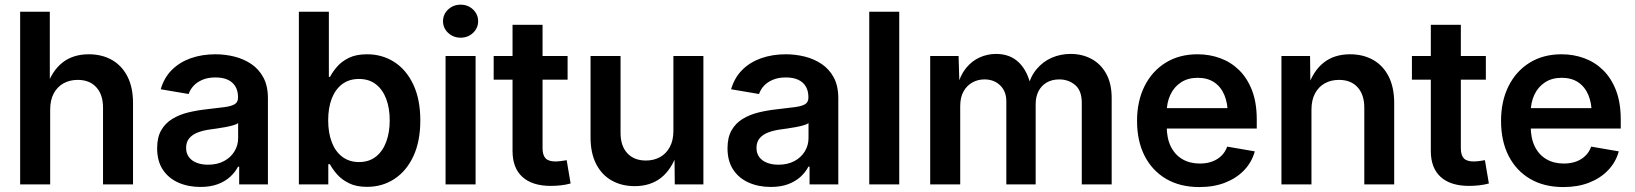

<svg xmlns="http://www.w3.org/2000/svg" viewBox="-20 -777 6888 809"><path d="M191.4 -314.9V0H64.9V-727.5H189.9V-406.7H174.8Q197.8 -477.1 242.4 -512.7Q287.1 -548.3 354 -548.3Q409.7 -548.3 451.7 -524.4Q493.7 -500.5 517.1 -454.6Q540.5 -408.7 540.5 -342.8V0H414.1V-323.2Q414.1 -378.4 385.7 -409.4Q357.4 -440.4 307.6 -440.4Q273.9 -440.4 247.8 -426Q221.7 -411.6 206.5 -383.5Q191.4 -355.5 191.4 -314.9Z M824.2 10.7Q772.5 10.7 731 -7.8Q689.5 -26.4 665.8 -62.5Q642.1 -98.6 642.1 -152.3Q642.1 -198.2 659.2 -228Q676.3 -257.8 705.8 -275.9Q735.4 -293.9 772.2 -303Q809.1 -312 849.1 -316.4Q897 -321.8 926.3 -325.7Q955.6 -329.6 969.2 -338.1Q982.9 -346.7 982.9 -365.2V-368.2Q982.9 -394 971.9 -412.6Q960.9 -431.2 939.9 -440.9Q918.9 -450.7 887.7 -450.7Q856.4 -450.7 833.3 -440.9Q810.1 -431.2 795.7 -415.5Q781.2 -399.9 774.9 -380.9L657.2 -400.9Q671.4 -449.7 704.1 -482.4Q736.8 -515.1 783.9 -531.7Q831.1 -548.3 887.7 -548.3Q928.2 -548.3 967.5 -538.6Q1006.8 -528.8 1038.8 -507.3Q1070.8 -485.8 1089.8 -450.4Q1108.9 -415 1108.9 -362.8V0H987.8V-74.7H982.9Q971.2 -51.8 950 -32.2Q928.7 -12.7 897.7 -1Q866.7 10.7 824.2 10.7ZM856.4 -83Q895.5 -83 924.1 -98.4Q952.6 -113.8 968 -139.4Q983.4 -165 983.4 -194.8V-258.3Q977.5 -253.4 963.4 -249.3Q949.2 -245.1 931.2 -241.7Q913.1 -238.3 895.5 -235.8Q877.9 -233.4 864.3 -231.4Q835.9 -227.5 813.2 -218.8Q790.5 -210 777.3 -194.3Q764.2 -178.7 764.2 -153.8Q764.2 -130.9 776.1 -115Q788.1 -99.1 808.8 -91.1Q829.6 -83 856.4 -83Z M1526.4 10.3Q1481.4 10.3 1450.7 -4.9Q1419.9 -20 1400.6 -42Q1381.3 -64 1370.1 -85H1363.3V0H1239.3V-727.5H1365.7V-453.1H1370.6Q1381.3 -474.1 1400.4 -496.1Q1419.4 -518.1 1450 -533.2Q1480.5 -548.3 1526.9 -548.3Q1590.3 -548.3 1641.1 -515.9Q1691.9 -483.4 1721.4 -420.9Q1751 -358.4 1751 -269.5Q1751 -181.6 1721.9 -119.1Q1692.9 -56.6 1642.1 -23.2Q1591.3 10.3 1526.4 10.3ZM1492.7 -94.2Q1534.7 -94.2 1563.5 -116.7Q1592.3 -139.2 1607.2 -179Q1622.1 -218.8 1622.1 -270Q1622.1 -321.3 1607.2 -360.6Q1592.3 -399.9 1563.5 -422.1Q1534.7 -444.3 1492.7 -444.3Q1451.2 -444.3 1422.1 -422.6Q1393.1 -400.9 1377.9 -361.8Q1362.8 -322.8 1362.8 -270Q1362.8 -217.8 1377.9 -178Q1393.1 -138.2 1422.4 -116.2Q1451.7 -94.2 1492.7 -94.2Z M1857.4 0V-541H1983.9V0ZM1920.9 -618.2Q1890.1 -618.2 1868.4 -638.4Q1846.7 -658.7 1846.7 -687.5Q1846.7 -716.8 1868.4 -737.1Q1890.1 -757.3 1920.9 -757.3Q1951.7 -757.3 1973.1 -737.1Q1994.6 -716.8 1994.6 -687.5Q1994.6 -658.7 1973.1 -638.4Q1951.7 -618.2 1920.9 -618.2Z M2371.6 -541V-441.4H2060.1V-541ZM2139.6 -672.4H2266.1V-152.8Q2266.1 -123.5 2278.6 -110.1Q2291 -96.7 2320.3 -96.7Q2329.6 -96.7 2344 -98.4Q2358.4 -100.1 2367.7 -102.1L2384.3 -3.9Q2364.7 1.5 2343 3.9Q2321.3 6.3 2301.3 6.3Q2222.7 6.3 2181.2 -31.5Q2139.6 -69.3 2139.6 -140.6Z M2654.8 7.3Q2599.1 7.3 2557.1 -16.6Q2515.1 -40.5 2491.7 -86.4Q2468.3 -132.3 2468.3 -197.8V-541H2594.7V-217.3Q2594.7 -162.1 2623.3 -131.3Q2651.9 -100.6 2701.7 -100.6Q2734.9 -100.6 2761 -115Q2787.1 -129.4 2802.2 -157.5Q2817.4 -185.5 2817.4 -225.6V-541H2943.8V0H2823.2L2821.8 -134.3H2834Q2810.5 -63.5 2765.6 -28.1Q2720.7 7.3 2654.8 7.3Z M3227.5 10.7Q3175.8 10.7 3134.3 -7.8Q3092.8 -26.4 3069.1 -62.5Q3045.4 -98.6 3045.4 -152.3Q3045.4 -198.2 3062.5 -228Q3079.6 -257.8 3109.1 -275.9Q3138.7 -293.9 3175.5 -303Q3212.4 -312 3252.4 -316.4Q3300.3 -321.8 3329.6 -325.7Q3358.9 -329.6 3372.6 -338.1Q3386.2 -346.7 3386.2 -365.2V-368.2Q3386.2 -394 3375.2 -412.6Q3364.3 -431.2 3343.3 -440.9Q3322.3 -450.7 3291 -450.7Q3259.8 -450.7 3236.6 -440.9Q3213.4 -431.2 3199 -415.5Q3184.6 -399.9 3178.2 -380.9L3060.5 -400.9Q3074.7 -449.7 3107.4 -482.4Q3140.1 -515.1 3187.3 -531.7Q3234.4 -548.3 3291 -548.3Q3331.5 -548.3 3370.8 -538.6Q3410.2 -528.8 3442.1 -507.3Q3474.1 -485.8 3493.2 -450.4Q3512.2 -415 3512.2 -362.8V0H3391.1V-74.7H3386.2Q3374.5 -51.8 3353.3 -32.2Q3332 -12.7 3301 -1Q3270 10.7 3227.5 10.7ZM3259.8 -83Q3298.8 -83 3327.4 -98.4Q3356 -113.8 3371.3 -139.4Q3386.7 -165 3386.7 -194.8V-258.3Q3380.9 -253.4 3366.7 -249.3Q3352.5 -245.1 3334.5 -241.7Q3316.4 -238.3 3298.8 -235.8Q3281.2 -233.4 3267.6 -231.4Q3239.3 -227.5 3216.6 -218.8Q3193.8 -210 3180.7 -194.3Q3167.5 -178.7 3167.5 -153.8Q3167.5 -130.9 3179.4 -115Q3191.4 -99.1 3212.2 -91.1Q3232.9 -83 3259.8 -83Z M3769 -727.5V0H3642.6V-727.5Z M3899.4 0V-541H4019L4022.9 -412.6H4013.7Q4025.9 -460 4050.5 -490.2Q4075.2 -520.5 4108.2 -535.2Q4141.1 -549.8 4177.2 -549.8Q4236.3 -549.8 4273.7 -513.2Q4311 -476.6 4325.2 -407.7H4310.1Q4321.3 -454.1 4347.9 -485.8Q4374.5 -517.6 4411.6 -533.7Q4448.7 -549.8 4491.2 -549.8Q4540 -549.8 4579.3 -528.6Q4618.7 -507.3 4641.4 -465.8Q4664.1 -424.3 4664.1 -363.8V0H4538.1V-344.2Q4538.1 -395 4510.3 -418.7Q4482.4 -442.4 4443.4 -442.4Q4412.6 -442.4 4390.1 -429.2Q4367.7 -416 4355.7 -392.6Q4343.8 -369.1 4343.8 -338.4V0H4220.2V-350.1Q4220.2 -392.1 4194.3 -417.2Q4168.5 -442.4 4127.9 -442.4Q4100.1 -442.4 4076.9 -429.4Q4053.7 -416.5 4039.8 -391.6Q4025.9 -366.7 4025.9 -330.1V0Z M5033.7 11.2Q4952.1 11.2 4893.3 -23.4Q4834.5 -58.1 4802.7 -120.6Q4771 -183.1 4771 -267.6Q4771 -350.6 4802.5 -413.8Q4834 -477.1 4891.4 -512.7Q4948.7 -548.3 5025.9 -548.3Q5076.7 -548.3 5121.8 -531.7Q5167 -515.1 5201.4 -481.2Q5235.8 -447.3 5255.6 -395.8Q5275.4 -344.2 5275.4 -273.9V-235.4H4828.6V-321.3H5211.9L5153.3 -296.4Q5153.3 -342.3 5138.9 -376.7Q5124.5 -411.1 5096.2 -430.2Q5067.9 -449.2 5026.9 -449.2Q4985.4 -449.2 4956.1 -429.9Q4926.8 -410.6 4911.4 -377.7Q4896 -344.7 4896 -304.2V-245.1Q4896 -194.8 4913.3 -159.7Q4930.7 -124.5 4962.2 -106.2Q4993.7 -87.9 5035.6 -87.9Q5064 -87.9 5086.9 -96.2Q5109.9 -104.5 5126.2 -120.4Q5142.6 -136.2 5150.9 -159.2L5267.1 -139.2Q5254.9 -94.2 5222.7 -60.3Q5190.4 -26.4 5142.6 -7.6Q5094.7 11.2 5033.7 11.2Z M5505.9 -314.9V0H5379.4V-541H5500L5501.5 -406.7H5489.3Q5512.2 -477.1 5556.9 -512.7Q5601.6 -548.3 5668.5 -548.3Q5724.1 -548.3 5766.1 -524.4Q5808.1 -500.5 5831.3 -454.6Q5854.5 -408.7 5854.5 -342.8V0H5728.5V-323.2Q5728.5 -378.4 5700.2 -409.4Q5671.9 -440.4 5622.1 -440.4Q5588.4 -440.4 5562.3 -426Q5536.1 -411.6 5521 -383.5Q5505.9 -355.5 5505.9 -314.9Z M6240.7 -541V-441.4H5929.2V-541ZM6008.8 -672.4H6135.3V-152.8Q6135.3 -123.5 6147.7 -110.1Q6160.2 -96.7 6189.5 -96.7Q6198.7 -96.7 6213.1 -98.4Q6227.5 -100.1 6236.8 -102.1L6253.4 -3.9Q6233.9 1.5 6212.2 3.9Q6190.4 6.3 6170.4 6.3Q6091.8 6.3 6050.3 -31.5Q6008.8 -69.3 6008.8 -140.6Z M6567.4 11.2Q6485.8 11.2 6427 -23.4Q6368.2 -58.1 6336.4 -120.6Q6304.7 -183.1 6304.7 -267.6Q6304.7 -350.6 6336.2 -413.8Q6367.7 -477.1 6425 -512.7Q6482.4 -548.3 6559.6 -548.3Q6610.4 -548.3 6655.5 -531.7Q6700.7 -515.1 6735.1 -481.2Q6769.5 -447.3 6789.3 -395.8Q6809.1 -344.2 6809.1 -273.9V-235.4H6362.3V-321.3H6745.6L6687 -296.4Q6687 -342.3 6672.6 -376.7Q6658.2 -411.1 6629.9 -430.2Q6601.6 -449.2 6560.5 -449.2Q6519 -449.2 6489.7 -429.9Q6460.4 -410.6 6445.1 -377.7Q6429.7 -344.7 6429.7 -304.2V-245.1Q6429.7 -194.8 6447 -159.7Q6464.4 -124.5 6495.8 -106.2Q6527.3 -87.9 6569.3 -87.9Q6597.7 -87.9 6620.6 -96.2Q6643.6 -104.5 6659.9 -120.4Q6676.3 -136.2 6684.6 -159.2L6800.8 -139.2Q6788.6 -94.2 6756.3 -60.3Q6724.1 -26.4 6676.3 -7.6Q6628.4 11.2 6567.4 11.2Z"/></svg>

Font: Inter 17pt SemiBold
Style: Regular
Weight: 600
Version: Version 4.001;git-66647c0bb